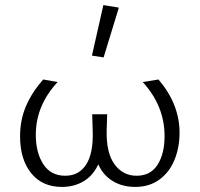

<svg xmlns="http://www.w3.org/2000/svg" viewBox="-20 -731 787 756"><path d="M687 -208Q687 -151 667.5 -102.5Q648 -54 608.5 -24.5Q569 5 512 5Q462 5 424 -18Q386 -41 367 -84Q347 -40 309.5 -17.5Q272 5 224 5Q146 5 102.5 -49.5Q59 -104 59 -194Q59 -259 82.5 -313.5Q106 -368 150 -418L207 -408Q121 -316 121 -200Q121 -130 150.5 -84.5Q180 -39 237 -39Q291 -39 319.5 -83.5Q348 -128 345 -216L343 -281H402L400 -218Q398 -129 431 -84Q464 -39 518 -39Q573 -39 600.5 -82.5Q628 -126 628 -195Q628 -314 542 -408L604 -418Q687 -321 687 -208ZM342 -512 387 -711 448 -701 388 -505Z"/></svg>

Font: Ysabeau Semilight
Style: Regular
Weight: 300
Designer: Christian Thalmann (Catharsis Fonts)
Version: Version 0.003